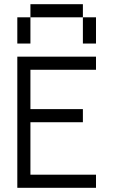

<svg xmlns="http://www.w3.org/2000/svg" viewBox="-20 -895 540 915"><path d="M375 -812.5H125V-875H375ZM62.5 -625H437.5V-562.5H125V-375H375V-312.5H125V-62.5H437.5V0H62.5ZM62.5 -812.5H125V-687.5H62.5ZM375 -812.5H437.5V-687.5H375Z"/></svg>

Font: ChillBitmapSE 16px
Style: Regular
Weight: 400
Designer: Designed by Warren2060
Foundry: ChillType
Version: Version 1.000